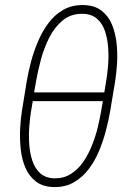

<svg xmlns="http://www.w3.org/2000/svg" viewBox="-20 -742 529 772"><path d="M314.9 -721.7Q360.4 -720.7 388.2 -699.2Q416 -677.7 430.2 -643.3Q444.3 -608.9 448.7 -568.4Q453.1 -527.8 450.7 -488.3Q448.2 -448.7 443.4 -417.5L422.9 -294.9Q417 -259.8 406.2 -218.3Q395.5 -176.8 378.9 -136.5Q362.3 -96.2 337.2 -62.7Q312 -29.3 277.6 -9.3Q243.2 10.7 197.3 10.3Q151.9 9.3 124 -12.5Q96.2 -34.2 81.8 -68.4Q67.4 -102.5 63.2 -143.3Q59.1 -184.1 61 -223.9Q63 -263.7 67.9 -294.4L87.9 -417.5Q93.8 -452.1 104.7 -493.7Q115.7 -535.2 132.8 -575.4Q149.9 -615.7 174.8 -649.2Q199.7 -682.6 234.4 -702.4Q269 -722.2 314.9 -721.7ZM313 -686.5Q265.6 -687.5 232.4 -660.2Q199.2 -632.8 178 -590.6Q156.7 -548.3 144.5 -502.4Q132.3 -456.5 126 -420.4L117.2 -370.6H399.4L407.7 -420.9Q411.6 -444.8 414.6 -478.8Q417.5 -512.7 415 -548.6Q412.6 -584.5 402.6 -615.5Q392.6 -646.5 370.8 -666Q349.1 -685.5 313 -686.5ZM199.2 -24.9Q236.3 -24.4 265.1 -42.7Q293.9 -61 314.5 -90.8Q335 -120.6 349.4 -156.5Q363.8 -192.4 372.6 -228Q381.3 -263.7 386.2 -292.5L393.6 -335.4H111.8L104.5 -292.5Q100.6 -268.6 97.9 -234.4Q95.2 -200.2 97.4 -164.1Q99.6 -127.9 109.9 -96.4Q120.1 -64.9 141.6 -45.4Q163.1 -25.9 199.2 -24.9Z"/></svg>

Font: Roboto Condensed ExtraLight
Style: Italic
Weight: 250
Italic angle: -12°
Designer: Christian Robertson
Foundry: Google
Version: Version 3.008; 2023